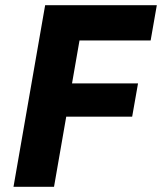

<svg xmlns="http://www.w3.org/2000/svg" viewBox="-20 -720 624 740"><path d="M512 -398.6 489.4 -270.4H187.2L209.8 -398.6ZM32 0 154 -700H584.4L560.6 -564H286.4L188.2 0Z"/></svg>

Font: Fixel Italic Variable 20240409 Display Thin
Style: Italic
Weight: 100
Italic angle: -10°
Designer: AlfaBravo + MacPaw
Foundry: Kyrylo Tkachov, Marchela Mozhyna, Serhii Makarenko, Maria Weinstein, Zakhar Kryvoshyya
Version: Version 1.211;Glyphs 3.2 (3225)